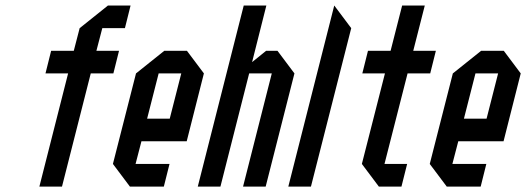

<svg xmlns="http://www.w3.org/2000/svg" viewBox="-20 -687 1938 707"><path d="M208.3 0H125L230.8 -416.7H147.5L168.3 -500H251.7L273.3 -583.3L377.5 -666.7H460.8L440 -583.3H356.7L335 -500H418.3L397.5 -416.7H314.2Z M604.2 -83.3 583.3 0H458.3L395.8 -83.3L480.8 -416.7L585 -500H668.3L730.8 -416.7L667.5 -166.7H500.8L479.2 -83.3ZM521.7 -250H605L647.5 -416.7H564.2Z M791.7 0H708.3L877.5 -666.7H960.8L908.3 -458.3L960 -500H1001.7L1064.2 -416.7L958.3 0H875L980.8 -416.7H897.5Z M1125 0H1041.7L1210.8 -666.7L1273.3 -583.3Z M1395.8 -83.3H1479.2L1458.3 0H1375L1312.5 -83.3L1397.5 -416.7H1314.2L1335 -500H1418.3L1460.8 -666.7H1544.2L1501.7 -500H1585L1564.2 -416.7H1480.8Z M1770.8 -83.3 1750 0H1625L1562.5 -83.3L1647.5 -416.7L1751.7 -500H1835L1897.5 -416.7L1834.2 -166.7H1667.5L1645.8 -83.3ZM1688.3 -250H1771.7L1814.2 -416.7H1730.8Z"/></svg>

Font: Yulong
Style: Italic
Weight: 400
Italic angle: -14.25°
Designer: GGBotNet
Foundry: f0n7.com
Version: 1.00